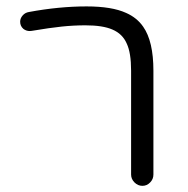

<svg xmlns="http://www.w3.org/2000/svg" viewBox="-20 -591 591 605"><path d="M428.7 -5.4Q442.9 -5.4 453.1 -16.1Q463.4 -26.4 463.4 -41V-368.2Q463.4 -460.9 431.2 -506.8Q411.6 -535.2 377.4 -550.3Q332.5 -570.8 252.9 -570.8Q166 -570.8 71.3 -553.2Q59.1 -551.3 51.3 -542.2Q43.5 -533.2 43.5 -522.5Q43.5 -508.8 53.7 -500Q62.5 -493.2 73.7 -493.2Q76.7 -493.2 79.6 -493.7Q137.2 -503.4 174.8 -507.3Q212.4 -511.2 249 -511.2Q303.7 -511.2 334 -498Q366.2 -484.4 379.4 -453.6Q393.1 -424.8 393.1 -368.2V-41Q393.1 -26.9 403.8 -16.1Q414.6 -5.4 428.7 -5.4Z"/></svg>

Font: YuPearl-ExtraLight
Style: ExtraLight
Weight: 200
Designer: Max Yao
Foundry: Max-Everyday
Version: Version 1.011; ttfautohint (v1.8.3)